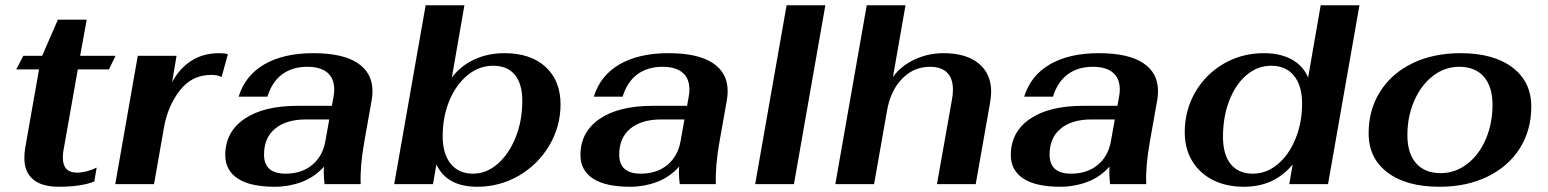

<svg xmlns="http://www.w3.org/2000/svg" viewBox="-20 -703 5909 733"><path d="M73 -100Q73 -118 76 -137L129 -438H42L69 -490H141L201 -628H311L286 -490H421L396 -438H277L222 -127Q220 -118 220 -101Q220 -44 274 -44Q309 -44 349 -63L340 -10Q289 10 204 10Q140 10 106.5 -18Q73 -46 73 -100Z M506 -490H654L637 -389Q665 -442 710.5 -471Q756 -500 817 -500Q838 -500 850 -496L826 -409Q811 -417 786 -417Q712 -417 666 -357Q620 -297 606 -216L568 0H420Z M840 -111Q840 -199 913 -249Q986 -299 1116 -299H1247L1253 -332Q1256 -347 1256 -361Q1256 -404 1229.5 -426Q1203 -448 1153 -448Q1096 -448 1057 -419Q1018 -390 1001 -334H891Q916 -415 989.5 -457.5Q1063 -500 1176 -500Q1288 -500 1345 -462.5Q1402 -425 1402 -355Q1402 -339 1399 -321L1371 -163Q1354 -68 1357 0H1219Q1218 -10 1217 -21Q1216 -32 1216 -45Q1216 -59 1217 -67Q1180 -26 1131 -8Q1082 10 1030 10Q935 10 887.5 -21.5Q840 -53 840 -111ZM1222 -163 1237 -247H1148Q1073 -247 1030.5 -212Q988 -177 988 -113Q988 -40 1070 -40Q1132 -40 1172 -73.5Q1212 -107 1222 -163Z M1646 -75 1633 0H1485L1605 -683H1753L1705 -407Q1739 -452 1791 -476Q1843 -500 1906 -500Q2006 -500 2063 -447.5Q2120 -395 2120 -305Q2120 -220 2077 -147.5Q2034 -75 1961 -32.5Q1888 10 1802 10Q1686 10 1646 -75ZM1974 -318Q1974 -383 1945.5 -417.5Q1917 -452 1862 -452Q1809 -452 1765 -416Q1721 -380 1695.5 -318.5Q1670 -257 1670 -183Q1670 -116 1700.5 -78Q1731 -40 1786 -40Q1837 -40 1880 -77.5Q1923 -115 1948.5 -178.5Q1974 -242 1974 -318Z M2196 -111Q2196 -199 2269 -249Q2342 -299 2472 -299H2603L2609 -332Q2612 -347 2612 -361Q2612 -404 2585.5 -426Q2559 -448 2509 -448Q2452 -448 2413 -419Q2374 -390 2357 -334H2247Q2272 -415 2345.5 -457.5Q2419 -500 2532 -500Q2644 -500 2701 -462.5Q2758 -425 2758 -355Q2758 -339 2755 -321L2727 -163Q2710 -68 2713 0H2575Q2574 -10 2573 -21Q2572 -32 2572 -45Q2572 -59 2573 -67Q2536 -26 2487 -8Q2438 10 2386 10Q2291 10 2243.5 -21.5Q2196 -53 2196 -111ZM2578 -163 2593 -247H2504Q2429 -247 2386.5 -212Q2344 -177 2344 -113Q2344 -40 2426 -40Q2488 -40 2528 -73.5Q2568 -107 2578 -163Z M2983 -683H3131L3011 0H2863Z M3289 -683H3437L3389 -409Q3419 -451 3471 -475.5Q3523 -500 3582 -500Q3668 -500 3716 -461Q3764 -422 3764 -352Q3764 -340 3760 -312L3705 0H3557L3614 -321Q3618 -340 3618 -361Q3618 -404 3595.5 -426Q3573 -448 3530 -448Q3468 -448 3423.5 -402Q3379 -356 3366 -278L3317 0H3169Z M3839 -111Q3839 -199 3912 -249Q3985 -299 4115 -299H4246L4252 -332Q4255 -347 4255 -361Q4255 -404 4228.5 -426Q4202 -448 4152 -448Q4095 -448 4056 -419Q4017 -390 4000 -334H3890Q3915 -415 3988.5 -457.5Q4062 -500 4175 -500Q4287 -500 4344 -462.5Q4401 -425 4401 -355Q4401 -339 4398 -321L4370 -163Q4353 -68 4356 0H4218Q4217 -10 4216 -21Q4215 -32 4215 -45Q4215 -59 4216 -67Q4179 -26 4130 -8Q4081 10 4029 10Q3934 10 3886.5 -21.5Q3839 -53 3839 -111ZM4221 -163 4236 -247H4147Q4072 -247 4029.5 -212Q3987 -177 3987 -113Q3987 -40 4069 -40Q4131 -40 4171 -73.5Q4211 -107 4221 -163Z M4503 -198Q4503 -282 4543 -351Q4583 -420 4652 -460Q4721 -500 4805 -500Q4868 -500 4911.5 -476Q4955 -452 4974 -407L5022 -683H5170L5050 0H4902L4915 -75Q4845 10 4729 10Q4661 10 4610 -16Q4559 -42 4531 -89Q4503 -136 4503 -198ZM4951 -308Q4951 -376 4920 -414Q4889 -452 4833 -452Q4781 -452 4739 -416.5Q4697 -381 4673 -319Q4649 -257 4649 -181Q4649 -113 4678.5 -76.5Q4708 -40 4763 -40Q4815 -40 4858 -76Q4901 -112 4926 -173.5Q4951 -235 4951 -308Z M5205 -194Q5205 -284 5249 -353.5Q5293 -423 5372.5 -461.5Q5452 -500 5556 -500Q5682 -500 5754 -445.5Q5826 -391 5826 -296Q5826 -206 5782 -136.5Q5738 -67 5658.5 -28.5Q5579 10 5476 10Q5349 10 5277 -44.5Q5205 -99 5205 -194ZM5678 -303Q5678 -372 5645 -410Q5612 -448 5551 -448Q5496 -448 5451 -413.5Q5406 -379 5379.5 -319Q5353 -259 5353 -187Q5353 -118 5386 -80Q5419 -42 5480 -42Q5535 -42 5580.5 -76.5Q5626 -111 5652 -171Q5678 -231 5678 -303Z"/></svg>

Font: Fahkwang
Style: Bold Italic
Weight: 700
Italic angle: -10°
Designer: Suppakit Chalermlarp | Katatrad Co.,Ltd.
Foundry: Cadson Demak Co.,Ltd.
Version: Version 1.000; ttfautohint (v1.6)